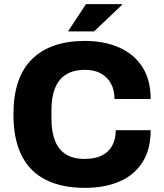

<svg xmlns="http://www.w3.org/2000/svg" viewBox="-20 -897 792 929"><path d="M391 12Q280 12 202.5 -26.5Q125 -65 85 -144Q45 -223 45 -344Q45 -522 134.5 -610.5Q224 -699 391 -699Q484 -699 556 -667.5Q628 -636 668.5 -573.5Q709 -511 709 -418H534Q534 -462 516.5 -493.5Q499 -525 467.5 -542Q436 -559 391 -559Q335 -559 299 -536Q263 -513 246 -470Q229 -427 229 -366V-321Q229 -260 246 -216.5Q263 -173 298.5 -150.5Q334 -128 390 -128Q438 -128 471.5 -144Q505 -160 522.5 -191.5Q540 -223 540 -267H709Q709 -174 669.5 -112Q630 -50 558.5 -19Q487 12 391 12ZM309 -745 396 -877H569L571 -874L435 -745Z"/></svg>

Font: Archivo SemiBold ExtraBold
Style: Regular
Weight: 800
Version: Version 2.001